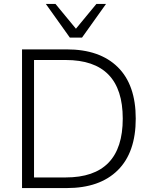

<svg xmlns="http://www.w3.org/2000/svg" viewBox="-20 -956 773 976"><path d="M92 0V-705H319Q487 -705 578.5 -615Q670 -525 670 -353Q670 -181 578.5 -90.5Q487 0 319 0ZM153 -54H314Q604 -54 604 -353Q604 -651 314 -651H153ZM335 -765 213 -936H262L366 -810L470 -936H519L397 -765Z"/></svg>

Font: Nunito Sans Light
Style: Regular
Weight: 300
Designer: Vernon Adams
Foundry: Vernon Adams
Version: Version 3.101; ttfautohint (v1.8.4.7-5d5b);gftools[0.9.27]